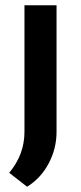

<svg xmlns="http://www.w3.org/2000/svg" viewBox="-20 -510 307 730"><path d="M195 -490V-9Q195 55 165 111.5Q135 168 83 200L15 147Q73 78 73 -9V-490Z"/></svg>

Font: Exo 2 Semi Bold
Style: Regular
Weight: 600
Designer: Natanael Gama
Version: Version 1.001;PS 001.001;hotconv 1.0.88;makeotf.lib2.5.64775